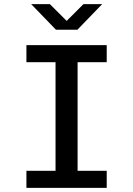

<svg xmlns="http://www.w3.org/2000/svg" viewBox="-20 -903 640 923"><path d="M107 0V-82H247V-604H107V-686H493V-604H353V-82H493V0ZM249 -760 130 -883H220L317 -786H284L381 -883H471L352 -760Z"/></svg>

Font: Chivo Mono Medium
Style: Regular
Weight: 400
Monospace: yes
Version: Version 1.008